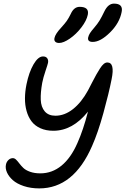

<svg xmlns="http://www.w3.org/2000/svg" viewBox="-20 -1048 701 1072"><path d="M498 -814Q482.4 -814 476.1 -820.3Q469.7 -826.7 472.2 -838.9Q475.1 -851.6 482.4 -863Q489.7 -874.5 505.9 -893.1Q524.4 -914.6 536.1 -933.8Q547.9 -953.1 563 -984.9Q584 -1027.8 616.2 -1027.8Q668.9 -1027.8 659.2 -981Q647.5 -919.4 594.2 -866.7Q541 -814 498 -814ZM310.1 -808.1Q295.4 -808.1 288.3 -815.4Q281.2 -822.8 284.2 -835.9Q288.6 -858.4 321.8 -894Q342.8 -917 353.3 -932.1Q363.8 -947.3 375 -970.2Q392.6 -1009.8 424.8 -1009.8Q451.7 -1009.8 463.1 -999Q474.6 -988.3 470.2 -965.8Q463.4 -932.6 434.3 -894.8Q405.3 -856.9 369.9 -832.5Q334.5 -808.1 310.1 -808.1ZM199.2 3.9Q151.9 3.9 113 -9Q74.2 -22 51.8 -42Q29.3 -62 19 -85Q8.8 -107.9 13.2 -128.9Q16.1 -144 26.9 -154.5Q37.6 -165 51.8 -165Q61.5 -165 70.3 -156.2Q79.1 -147.5 88.4 -135Q97.7 -122.6 110.6 -110.1Q123.5 -97.7 147.9 -88.9Q172.4 -80.1 205.1 -80.1Q271 -80.1 323.5 -123.3Q376 -166.5 412.1 -249Q444.8 -321.8 471.2 -424.8Q385.7 -317.9 277.8 -317.9Q236.8 -317.9 205.6 -332Q174.3 -346.2 156 -370.6Q137.7 -395 128.4 -428.2Q119.1 -461.4 119.4 -498.8Q119.6 -536.1 127.9 -577.1Q141.6 -644.5 167.2 -688.7Q192.9 -732.9 220.2 -732.9Q236.8 -732.9 243.9 -722.4Q251 -711.9 248 -696.8Q246.1 -687.5 233.6 -650.6Q221.2 -613.8 215.8 -585.9Q206.1 -532.2 207.5 -491.5Q209 -450.7 229.7 -426.3Q250.5 -401.9 289.1 -401.9Q340.8 -401.9 387.7 -439Q434.6 -476.1 471.2 -543Q479.5 -558.6 494.1 -587.2Q508.8 -615.7 517.6 -631.3Q526.4 -647 537.8 -665Q549.3 -683.1 559.3 -691.2Q569.3 -699.2 579.1 -699.2Q622.6 -699.2 603 -605Q587.9 -527.8 557.4 -417.2Q526.9 -306.6 494.1 -232.9Q391.1 3.9 199.2 3.9Z"/></svg>

Font: Shantell Sans Irregular Bouncy
Style: Italic
Weight: 400
Italic angle: -11.31°
Designer: Stephen Nixon, Anya Danilova, Shantell Martin
Foundry: Arrow Type
Version: Version 1.006;[9816181b4]